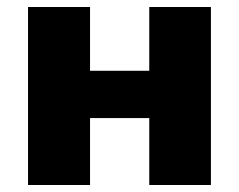

<svg xmlns="http://www.w3.org/2000/svg" viewBox="-20 -528 682 548"><path d="M60 0V-508H237V-326H406V-508H582V0H406V-191H237V0Z"/></svg>

Font: Mulish Black
Style: Regular
Weight: 900
Designer: Vernon Adams
Foundry: Vernon Adams
Version: Version 3.603; ttfautohint (v1.8.3)